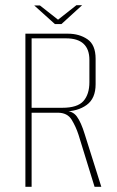

<svg xmlns="http://www.w3.org/2000/svg" viewBox="-20 -721 450 741"><path d="M78 0V-591H242Q286 -591 317.5 -569.5Q349 -548 349 -494V-396Q349 -341 314.5 -316Q280 -291 228 -291V-293Q260 -294 276.5 -271.5Q293 -249 307 -203L371 0H345L283 -201Q273 -232 256.5 -259Q240 -286 203 -286H102V0ZM102 -305H220Q279 -305 302 -331Q325 -357 325 -404V-490Q325 -531 302.5 -552Q280 -573 235 -573H102ZM192 -628 112 -700H134L204 -645L275 -701H297L217 -628Z"/></svg>

Font: Alumni Sans SC Thin
Style: Regular
Weight: 100
Designer: Robert E. Leuschke
Foundry: Robert E. Leuschke
Version: Version 1.018